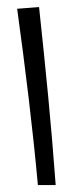

<svg xmlns="http://www.w3.org/2000/svg" viewBox="-20 -532 239 552"><path d="M88.9 0Q78.1 -118.7 62.5 -249.3Q46.9 -379.9 29.3 -506.8L92.3 -511.7Q106.9 -375.5 118.7 -253.2Q130.4 -130.9 140.1 0Z"/></svg>

Font: Markazi Text
Style: Regular
Weight: 400
Designer: Borna Izadpanah (Arabic designer), Fiona Ross (Arabic design director) and Florian Runge (Latin designer)
Foundry: Borna Izadpanah and Florian Runge
Version: Version 1.000